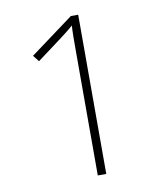

<svg xmlns="http://www.w3.org/2000/svg" viewBox="-81 -781 732 848"><g transform="rotate(-10 285.0 -357.0)"><path d="M327 0V-714H294L99 -570L121 -542L235 -627C260 -646 274 -657 291 -672C289 -643 289 -607 289 -550V0Z"/></g></svg>

Font: Noto Sans Ethiopic ExtraLight
Style: Regular
Weight: 200
Designer: Monotype Design Team
Foundry: Monotype Imaging Inc.
Version: Version 2.102